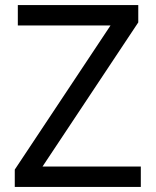

<svg xmlns="http://www.w3.org/2000/svg" viewBox="-20 -734 612 754"><path d="M533 0H38V-68L414 -634H50V-714H523V-646L147 -80H533Z"/></svg>

Font: Noto Sans Tifinagh Adrar
Style: Regular
Weight: 400
Designer: JamraPatel
Foundry: JamraPatel LLC
Version: Version 2.006; ttfautohint (v1.8.4.7-5d5b)